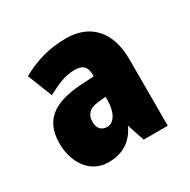

<svg xmlns="http://www.w3.org/2000/svg" viewBox="-95 -812 540 546"><g transform="rotate(-30 174.5 -539.0)"><path d="M186 -722C129 -722 84 -708 38 -683L70 -602C101 -618 128 -632 161 -632C190 -632 200 -619 200 -592V-589L167 -587C84 -583 20 -561 20 -472C20 -413 52 -356 115 -356C166 -356 197 -381 214 -419L233 -362H312V-581C312 -671 264 -722 186 -722ZM173 -519 200 -522V-511C200 -473 185 -445 162 -445C143 -445 132 -457 132 -478C132 -503 146 -516 173 -519Z"/></g></svg>

Font: Noto Sans Lao Looped ExtraCondensed Black
Style: Regular
Weight: 900
Width: 2
Designer: Mark Frömberg, Ben Mitchell
Foundry: The Fontpad Ltd
Version: Version 1.002